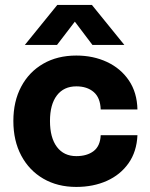

<svg xmlns="http://www.w3.org/2000/svg" viewBox="-20 -741 606 776"><path d="M211.5 -721H351.5L482.5 -559.5H353.5L282.5 -653.5L210.5 -559.5H80.5ZM34 -252Q34 -331.5 65.8 -391Q97.5 -450.5 154.8 -483.5Q212 -516.5 288.5 -516.5Q357 -516.5 412.5 -490.5Q468 -464.5 501 -415.8Q534 -367 535.5 -298.5H387Q385.5 -346 358.8 -369Q332 -392 288.5 -392Q238 -392 210 -355.5Q182 -319 182 -252Q182 -184.5 210 -147.2Q238 -110 288.5 -110Q331.5 -110 358.2 -130.2Q385 -150.5 387 -194.5H535.5Q532.5 -128 499.5 -81.2Q466.5 -34.5 411.8 -10Q357 14.5 288.5 14.5Q212.5 14.5 155.2 -18.8Q98 -52 66 -112Q34 -172 34 -252Z"/></svg>

Font: Overused Grotesk
Style: Bold
Weight: 710
Version: Version 0.004